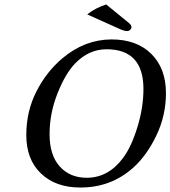

<svg xmlns="http://www.w3.org/2000/svg" viewBox="-20 -836 769 866"><path d="M460.4 -613.8Q380.9 -613.8 318.8 -549.8Q274.9 -504.4 239.3 -414.6Q203.6 -324.7 203.6 -230.5Q203.6 -136.2 249.5 -85.2Q295.4 -34.2 371.1 -34.2Q468.3 -34.2 534.7 -123Q572.3 -173.3 599.6 -262Q627 -350.6 627 -434.6Q627 -613.8 460.4 -613.8ZM579.1 -78.1Q479 10.3 341.8 9.8Q231 9.8 164.8 -53.5Q98.6 -116.7 98.6 -226.6Q98.6 -334 144.3 -423.6Q189.9 -513.2 262.2 -573.7Q362.3 -657.7 482.9 -658.2Q596.7 -658.2 662.6 -592.8Q728.5 -527.3 728.5 -416Q728.5 -313.5 684.3 -222.7Q640.1 -131.8 579.1 -78.1ZM459 -815.9 562 -731.9Q574.7 -721.2 572.8 -710.9Q571.3 -705.1 565.9 -700.4Q560.5 -695.8 554.2 -695.8Q539.1 -695.8 513.7 -708L373.5 -771Q410.2 -800.3 459 -815.9Z"/></svg>

Font: Linux Biolinum O
Style: Italic
Weight: 400
Italic angle: -12°
Designer: Philipp H. Poll
Foundry: Philipp H. Poll
Version: Version 1.1.3